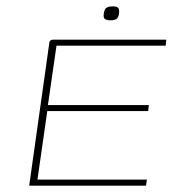

<svg xmlns="http://www.w3.org/2000/svg" viewBox="-20 -585 551 605"><path d="M72 0 134 -440Q135 -447 135.5 -451Q136 -455 139 -457.5Q142 -460 147 -460H504L502 -441H158L131 -254H449L447 -235H129L98 -19H443L440 0ZM329 -521Q318 -521 311.5 -524.5Q305 -528 307 -542Q309 -558 317 -561.5Q325 -565 335 -565Q346 -565 351.5 -561Q357 -557 355 -542Q353 -528 346 -524.5Q339 -521 329 -521Z"/></svg>

Font: Genos Thin Thin
Style: Italic
Weight: 250
Italic angle: -8°
Version: Version 1.010